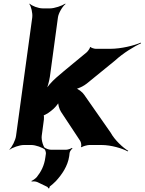

<svg xmlns="http://www.w3.org/2000/svg" viewBox="-20 -796 794 1054"><path d="M315 -182 420 -23C425 -16 429 5 424 11L428 12C434 7 460 0 470 0H537C591 0 652 19 681 35L684 32C655 15 609 -28 588 -67L442 -276C434 -289 407 -311 393 -311L392 -307C406 -307 442 -325 456 -337L612 -464C654 -503 717 -542 754 -558L753 -562C716 -546 646 -528 584 -528H506C498 -528 478 -534 478 -538L474 -537C475 -532 462 -514 456 -509C400 -462 342 -416 288 -369C264 -348 237 -317 227 -298L231 -296C241 -315 250 -350 254 -376L298 -700C301 -724 323 -761 340 -774L338 -776C320 -764 279 -750 255 -750H214C190 -750 154 -764 143 -776L141 -774C151 -761 160 -724 157 -700L68 -50C65 -26 46 11 32 24L33 26C48 14 87 0 111 0H152C176 0 214 14 228 26L231 24C218 11 206 -26 209 -50L221 -140C222 -146 222 -164 218 -166L216 -162C220 -161 239 -172 245 -176L260 -187C278 -200 301 -226 305 -240H300C297 -226 305 -197 315 -182ZM186 204 240 230C242 231 245 236 245 238L251 237C251 235 252 230 253 228C265 219 276 209 287 198C320 162 352 116 360 61L362 44C363 35 372 23 378 19L375 16C369 20 353 26 343 26H260C248 26 230 19 225 14L221 17C226 22 233 37 232 47L229 68C223 114 205 147 182 176C175 184 160 195 153 197L154 201C160 199 176 199 186 204Z"/></svg>

Font: Asimov
Style: EdgeWideIt
Weight: 500
Designer: Google
Version: Version 2.000980: 2014